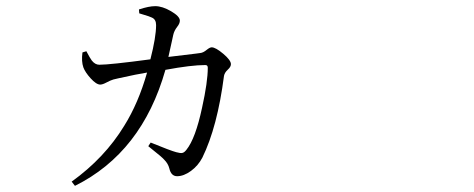

<svg xmlns="http://www.w3.org/2000/svg" viewBox="-20 -561 1540 624"><path d="M223.6 43 212.9 29.3Q320.3 -47.9 383.8 -152.3Q429.7 -225.6 458 -325.2Q426.8 -320.3 365.2 -306.6Q352.5 -303.7 348.6 -302.7Q338.9 -299.8 326.2 -293Q313.5 -286.1 305.7 -286.1Q293 -286.1 274.4 -306.6Q256.8 -326.2 251 -341.8Q244.1 -361.3 248 -390.6L260.7 -394.5L261.7 -392.6Q272.5 -372.1 278.3 -364.3Q289.1 -350.6 302.7 -350.6Q336.9 -350.6 468.8 -368.2Q487.3 -440.4 487.3 -479.5Q487.3 -498 473.6 -503.9Q465.8 -507.8 445.3 -513.7Q436.5 -516.6 432.6 -517.6L431.6 -530.3Q463.9 -541 484.4 -541Q507.8 -541 536.1 -524.4Q564.5 -507.8 564.5 -494.1Q564.5 -484.4 555.7 -473.6Q545.9 -460.9 543 -447.3Q542 -441.4 538.1 -424.8Q531.2 -392.6 527.3 -376Q561.5 -379.9 616.2 -386.7Q627 -387.7 630.9 -388.7Q640.6 -389.6 652.3 -399.4Q662.1 -407.2 668 -407.2Q680.7 -407.2 705.6 -386.2Q730.5 -365.2 730.5 -352.5Q730.5 -343.8 720.7 -335Q710 -325.2 708 -314.5Q686.5 -148.4 637.7 -48.8Q624 -22.5 600.6 -5.4Q577.1 11.7 555.7 11.7Q536.1 11.7 530.3 -13.7Q526.4 -29.3 513.7 -42Q504.9 -51.8 477.5 -73.2Q467.8 -81.1 461.9 -85.9L469.7 -97.7Q534.2 -71.3 552.7 -66.4Q566.4 -62.5 572.8 -64Q579.1 -65.4 585.9 -74.2Q615.2 -110.4 636.7 -210.9Q655.3 -294.9 655.3 -340.8Q655.3 -349.6 647.5 -349.6Q601.6 -349.6 517.6 -334Q441.4 -65.4 223.6 43Z"/></svg>

Font: Bpmf GenRyu Min R
Style: R
Weight: 400
Foundry: But Ko
Version: Version 1.320